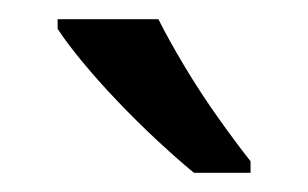

<svg xmlns="http://www.w3.org/2000/svg" viewBox="-20 -786 321 200"><path d="M145 -766Q156 -744 172.5 -716.5Q189 -689 207.5 -663Q226 -637 241 -618V-606H182Q165 -620 144 -639.5Q123 -659 102.5 -680.5Q82 -702 65.5 -722Q49 -742 40 -756V-766Z"/></svg>

Font: hexmalayalam15
Style: Book
Weight: 400
Designer: Jelle Bosma - Monotype Design Team
Foundry: Monotype Imaging Inc.
Version: Version 2.003